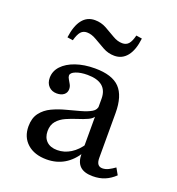

<svg xmlns="http://www.w3.org/2000/svg" viewBox="-118 -717 757 823"><g transform="rotate(20 260.5 -305.0)"><path d="M317.7 -206.5V-313.7Q317.7 -351.6 294.8 -370.6Q271.8 -389.5 226.6 -389.5Q195.2 -389.5 173.8 -381Q152.4 -372.6 152.4 -359.7Q152.4 -352.4 157.7 -344Q162.9 -335.5 168.1 -325.8Q173.4 -316.1 173.4 -304.8Q173.4 -288.7 161.3 -279Q149.2 -269.4 129 -269.4Q106.5 -269.4 92.3 -283.9Q78.2 -298.4 78.2 -322.6Q78.2 -353.2 100 -376.6Q121.8 -400 160.1 -413.3Q198.4 -426.6 247.6 -426.6Q325.8 -426.6 360.5 -390.7Q395.2 -354.8 395.2 -276.6V-206.5ZM184.7 11.3Q129 11.3 96.4 -17.7Q63.7 -46.8 63.7 -96Q63.7 -133.9 81.9 -157.7Q100 -181.5 129 -195.2Q158.1 -208.9 190.7 -217.3Q223.4 -225.8 252.4 -233.9Q281.5 -241.9 300 -252.8Q318.5 -263.7 318.5 -283.9L321.8 -238.7Q315.3 -223.4 295.2 -214.1Q275 -204.8 250.4 -197.2Q225.8 -189.5 202 -179Q178.2 -168.5 162.9 -150.8Q147.6 -133.1 147.6 -104.8Q147.6 -75.8 164.9 -58.9Q182.3 -41.9 213.7 -41.9Q246 -41.9 274.6 -59.7Q303.2 -77.4 325 -111.3V-71.8Q299.2 -29.8 264.1 -9.3Q229 11.3 184.7 11.3ZM395.2 -72.6Q395.2 -53.2 402 -44Q408.9 -34.7 422.6 -34.7Q436.3 -34.7 450 -41.5Q463.7 -48.4 478.2 -58.9L495.2 -29Q474.2 -8.9 450 1.2Q425.8 11.3 395.2 11.3Q355.6 11.3 336.7 -6.9Q317.7 -25 317.7 -62.9V-206.5H395.2ZM305.6 -505.6Q277.4 -505.6 252.8 -519.4Q228.2 -533.1 205.6 -546.4Q183.1 -559.7 162.1 -559.7Q145.2 -559.7 134.7 -548Q124.2 -536.3 116.1 -507.3L90.3 -511.3Q97.6 -566.1 119.4 -593.5Q141.1 -621 176.6 -621Q204.8 -621 229 -607.7Q253.2 -594.4 275.4 -581Q297.6 -567.7 319.4 -567.7Q337.1 -567.7 347.6 -579.4Q358.1 -591.1 365.3 -619.4L391.9 -615.3Q385.5 -561.3 363.3 -533.5Q341.1 -505.6 305.6 -505.6Z"/></g></svg>

Font: Playfair 9pt
Style: Regular
Weight: 400
Designer: Claus Eggers Sørensen
Foundry: Claus Eggers Sørensen
Version: Version 2.203